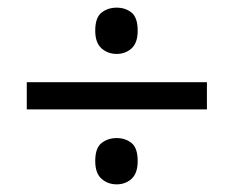

<svg xmlns="http://www.w3.org/2000/svg" viewBox="-20 -603 612 502"><path d="M50 -317V-388H521V-317ZM285 -121Q262 -121 245.5 -135.5Q229 -150 229 -182Q229 -216 245.5 -229Q262 -242 285 -242Q308 -242 324 -229Q340 -216 340 -182Q340 -150 324 -135.5Q308 -121 285 -121ZM285 -462Q262 -462 245.5 -476.5Q229 -491 229 -523Q229 -557 245.5 -570Q262 -583 285 -583Q308 -583 324 -570Q340 -557 340 -523Q340 -491 324 -476.5Q308 -462 285 -462Z"/></svg>

Font: Noto Sans Lao UI
Style: Regular
Weight: 400
Designer: Monotype Design Team
Foundry: Monotype Imaging Inc.
Version: Version 2.000